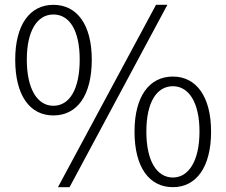

<svg xmlns="http://www.w3.org/2000/svg" viewBox="-20 -762 937 795"><path d="M201 -284C299 -284 360 -366 360 -515C360 -660 299 -742 201 -742C104 -742 43 -660 43 -515C43 -366 104 -284 201 -284ZM201 -324C135 -324 91 -393 91 -515C91 -636 135 -702 201 -702C268 -702 310 -636 310 -515C310 -393 268 -324 201 -324ZM220 13H268L673 -742H626ZM696 13C792 13 854 -69 854 -217C854 -363 792 -445 696 -445C598 -445 537 -363 537 -217C537 -69 598 13 696 13ZM696 -27C629 -27 586 -96 586 -217C586 -339 629 -405 696 -405C761 -405 806 -339 806 -217C806 -96 761 -27 696 -27Z"/></svg>

Font: Noto Sans SC Light
Style: Regular
Weight: 300
Designer: Ryoko NISHIZUKA 西塚涼子 (kana, bopomofo & ideographs); Paul D. Hunt (Latin, Greek & Cyrillic); Sandoll Communications 산돌커뮤니
Foundry: Adobe
Version: Version 2.004;hotconv 1.0.118;makeotfexe 2.5.65603